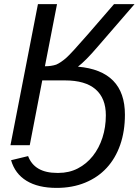

<svg xmlns="http://www.w3.org/2000/svg" viewBox="-20 -708 676 936"><path d="M165 -688H258L199 -385Q230 -385 254 -393Q275 -402 302 -425Q327 -447 407 -539L536 -688H636L456 -480Q397 -411 360 -383Q589 -363 589 -149Q589 -68 566 -2Q543 64 500 110.5Q457 157 395 182.5Q333 208 256 208Q166 208 109.5 173.5Q53 139 34 73L117 53Q148 135 259 135H265Q317 135 359.5 113Q402 91 432.5 52.5Q463 14 479.5 -37Q496 -88 496 -146Q496 -229 446 -272.5Q396 -316 297 -316H186L125 0H31Z"/></svg>

Font: Libra Sans Modern
Style: Italic
Weight: 400
Italic angle: -12°
Foundry: Stefan Peev, Context Ltd
Version: Version 1.000